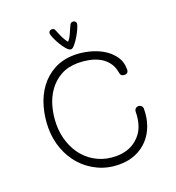

<svg xmlns="http://www.w3.org/2000/svg" viewBox="-156 -1003 1044 1139"><g transform="rotate(-20 366.0 -433.5)"><path d="M652 -249Q652 -193 635 -145.5Q618 -98 586 -63Q554 -28 508 -8Q462 12 405 12Q332 12 272 -16Q212 -44 169.5 -91Q127 -138 103.5 -201Q80 -264 80 -334Q80 -402 98 -466.5Q116 -531 152.5 -580.5Q189 -630 244.5 -660Q300 -690 375 -690Q415 -690 461.5 -679Q508 -668 547 -645.5Q586 -623 612 -587.5Q638 -552 638 -503Q638 -477 613 -477Q589 -477 586 -501Q580 -539 560 -565.5Q540 -592 511 -608Q482 -624 447 -631Q412 -638 377 -638Q314 -638 268 -612.5Q222 -587 191.5 -544.5Q161 -502 146.5 -448Q132 -394 132 -337Q132 -277 151 -223Q170 -169 205 -128.5Q240 -88 290.5 -64.5Q341 -41 404 -41Q439 -41 471.5 -51Q504 -61 532 -84Q570 -116 585 -158.5Q600 -201 600 -249Q600 -260 607.5 -267.5Q615 -275 626 -275Q637 -275 644.5 -267.5Q652 -260 652 -249ZM452 -861Q452 -852 442.5 -830Q433 -808 419.5 -785.5Q406 -763 391.5 -745.5Q377 -728 367 -728Q355 -728 340 -745Q325 -762 311.5 -784.5Q298 -807 288.5 -829Q279 -851 279 -861Q279 -869 285 -874Q291 -879 299 -879Q313 -879 318 -867L326 -847Q334 -827 343 -809.5Q352 -792 365 -776Q379 -791 387 -809L403 -845L413 -867Q419 -879 432 -879Q440 -879 446 -874Q452 -869 452 -861Z"/></g></svg>

Font: Wynona
Style: Regular
Weight: 400
Italic angle: -12°
Designer: Kanati
Foundry: Kanati and Michael Everson
Version: Version 2.000